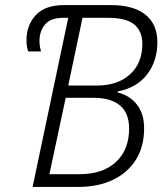

<svg xmlns="http://www.w3.org/2000/svg" viewBox="-20 -734 645 754"><path d="M108 0 248 -664H228Q179 -664 157 -638Q135 -612 135 -573Q135 -560 137 -549.5Q139 -539 141 -532H91Q88 -539 86 -550.5Q84 -562 84 -576Q84 -635 120.5 -674.5Q157 -714 231 -714H416Q504 -714 551 -676.5Q598 -639 598 -568Q598 -494 557.5 -441.5Q517 -389 442 -375V-371Q490 -359 518 -323Q546 -287 546 -230Q546 -158 513.5 -106.5Q481 -55 423 -27.5Q365 0 288 0ZM360 -398Q442 -398 490.5 -442Q539 -486 539 -561Q539 -612 507 -638Q475 -664 406 -664H304L248 -398ZM293 -50Q384 -50 435.5 -98Q487 -146 487 -229Q487 -290 451 -320Q415 -350 347 -350H238L174 -50Z"/></svg>

Font: Noto Sans SemiCondensed Light
Style: Italic
Weight: 300
Width: 4
Italic angle: -12°
Designer: Monotype Design Team
Foundry: Monotype Imaging Inc.
Version: Version 2.013; ttfautohint (v1.8.4.7-5d5b)